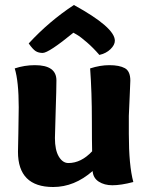

<svg xmlns="http://www.w3.org/2000/svg" viewBox="-20 -739 593 769"><path d="M514 -10Q465 3 430 3Q398 3 375.5 -11.5Q353 -26 351 -54Q278 10 193 10Q52 10 52 -131Q52 -134 53.5 -204Q55 -274 55 -309Q55 -413 39 -465Q78 -478 120 -478Q206 -478 206 -417Q206 -384 203 -294Q200 -204 200 -186Q200 -138 215.5 -112Q231 -86 254 -86Q305 -86 349 -133Q348 -172 348 -254Q348 -370 341 -465Q381 -478 418 -478Q458 -478 480 -466Q502 -454 502 -416Q502 -406 499.5 -355Q497 -304 496 -275V-203Q496 -76 514 -10ZM276 -719Q440 -629 440 -576Q440 -559 422.5 -542Q405 -525 378 -519Q354 -547 328 -569.5Q302 -592 288 -600L274 -608Q175 -527 151 -527Q134 -527 122.5 -534.5Q111 -542 95 -565Q177 -654 276 -719Z"/></svg>

Font: Overlock
Style: Black
Weight: 900
Designer: Dario Muhafara
Foundry: Dario Manuel Muhafara
Version: Version 1.001